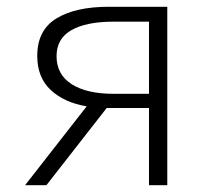

<svg xmlns="http://www.w3.org/2000/svg" viewBox="-20 -547 626 567"><path d="M420 -228H295L117 0H54L236 -233Q170 -244 130 -281Q90 -318 90 -382Q90 -458 146.5 -492.5Q203 -527 301 -527H474V0H420ZM420 -270V-483H315Q235 -483 191 -458Q147 -433 147 -381Q147 -327 191.5 -298.5Q236 -270 315 -270Z"/></svg>

Font: Nebula Sans Light
Style: Regular
Weight: 300
Designer: Paul D. Hunt for Adobe (as Source Sans)
Foundry: Nebula Entertainment & Broadcasting LLC
Version: Version 1.010